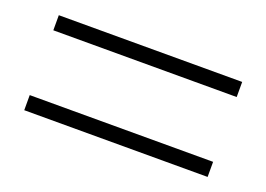

<svg xmlns="http://www.w3.org/2000/svg" viewBox="-52 -604 680 490"><g transform="rotate(20 287.5 -359.0)"><path d="M537 -230V-271H39V-230ZM537 -447V-488H39V-447Z"/></g></svg>

Font: Noto Serif CJK SC Light
Style: Regular
Weight: 300
Designer: Ryoko NISHIZUKA 西塚涼子 (kana & ideographs); Frank Grießhammer (Latin, Greek & Cyrillic); Wenlong ZHANG 张文龙 (bopomofo); San
Foundry: Adobe
Version: Version 2.001;hotconv 1.1.0;makeotfexe 2.6.0